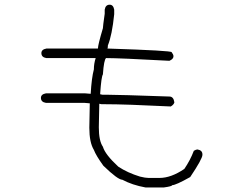

<svg xmlns="http://www.w3.org/2000/svg" viewBox="-20 -657 1040 829"><path d="M453.6 -636.7Q469.2 -636.7 473.1 -615.2V-595.7Q463.9 -505.4 445.8 -460.9Q445.8 -449.7 443.8 -447.3H447.8Q721.2 -438.5 721.2 -431.6Q729 -421.4 729 -414.1Q729 -401.9 711.4 -394.5Q494.1 -406.2 439.9 -406.2H438Q428.7 -399.4 424.3 -335.9Q417.5 -325.7 412.6 -253.9V-250L422.4 -248H441.9Q490.7 -248 711.4 -240.2Q729.5 -240.2 732.9 -214.8Q730 -204.6 717.3 -197.3Q520.5 -207 434.1 -207H418.5L408.7 -209Q408.7 -189.5 406.7 -107.4Q406.7 -48.8 424.3 -23.4Q434.1 10.3 490.7 62.5Q530.3 88.9 584.5 105.5Q607.9 111.3 621.6 111.3H668.5Q718.8 111.3 775.9 72.3Q801.3 35.2 816.9 -5.9Q826.7 -11.7 832.5 -11.7Q854 -8.3 854 9.8V11.7Q854 28.8 801.3 107.4Q738.8 142.6 723.1 142.6Q723.1 147.5 688 152.3H607.9Q551.3 142.1 508.3 119.1Q488.8 119.1 426.3 58.6Q394.5 14.6 385.3 -9.8Q365.7 -42 365.7 -105.5Q365.7 -127 367.7 -210.9L344.2 -212.9H178.2Q156.7 -216.3 156.7 -234.4Q156.7 -250 178.2 -253.9H348.1L371.6 -252Q375.5 -320.8 385.3 -357.4Q385.3 -382.3 393.1 -406.2H180.2Q158.7 -409.7 158.7 -427.7Q158.7 -443.4 180.2 -447.3H402.8Q402.8 -462.9 424.3 -535.2Q424.3 -543.5 432.1 -597.7V-615.2Q435.5 -636.7 453.6 -636.7Z"/></svg>

Font: CEF Fonts CJK
Style: Regular
Weight: 400
Designer: PartyBoss (派对大魔王)
Version: Release 2.25